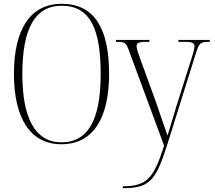

<svg xmlns="http://www.w3.org/2000/svg" viewBox="-20 -745 1123 1005"><path d="M302 10C471 10 551 -132 551 -358C551 -595 475 -725 303 -725C138 -725 53 -591 53 -359C53 -131 135 10 302 10ZM302 0C164 0 97 -126 97 -358C97 -593 162 -715 303 -715C452 -715 507 -593 507 -358C507 -125 445 0 302 0ZM623 230V240H626C769 240 798 193 858 4L1004 -462C1022 -520 1028 -526 1073 -526H1078V-536H914V-526H948C991 -526 998 -518 998 -501C998 -488 990 -463 981 -434L903 -188C885 -129 869 -76 857 -35C843 -76 820 -140 793 -220L718 -426C702 -470 695 -490 695 -502C695 -519 704 -526 747 -526H762V-536H587V-526H591C636 -526 640 -522 658 -472L839 18C785 187 749 230 623 230Z"/></svg>

Font: Noto Serif Display SemiCondensed ExtraLight
Style: Regular
Weight: 200
Width: 4
Designer: Monotype Design Team
Foundry: Monotype Imaging Inc.
Version: Version 2.009